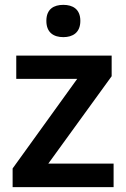

<svg xmlns="http://www.w3.org/2000/svg" viewBox="-20 -822 521 791"><path d="M241 -802C202 -802 171 -785 171 -736C171 -687 202 -669 241 -669C279 -669 311 -687 311 -736C311 -785 279 -802 241 -802ZM448 -51V-148H179L440 -508V-593H47V-497H298L32 -128V-51Z"/></svg>

Font: Noto Sans Tamil UI SemiBold
Style: Regular
Weight: 600
Designer: Jelle Bosma - Monotype Design Team
Foundry: Monotype Imaging Inc.
Version: Version 2.004